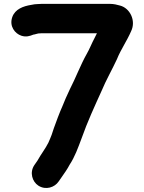

<svg xmlns="http://www.w3.org/2000/svg" viewBox="-20 -749 726 967"><path d="M190 -581.5H468.2C464.1 -573.6 460 -565.4 456.8 -558.6C442.6 -532.4 430.4 -500.4 416.2 -476.3C387.6 -426.3 358.9 -351.4 332.9 -301.8C332.9 -301.7 332.7 -301.4 332.6 -301.2L310.6 -253.2C304.2 -239.1 299.6 -224.9 293.7 -212.4C283.8 -191.5 258.3 -124.5 251.1 -103L240.2 -70.1C234.5 -54.5 230.6 -46.8 223.6 -30.2C207.5 1.7 188.9 23.7 168.4 60.4L152.7 83C128 120 142.6 166.3 173.2 186C210.7 210.1 255.6 194.6 275.3 165L291.3 142.1C303.5 124.6 319.8 101.9 330.8 80.3C356.7 41.3 373.1 -4.7 390.7 -51.7C420.9 -137.1 455.4 -211.2 491.5 -291C513.4 -344.1 546.2 -401.3 569.4 -451.8C569.4 -451.9 569.5 -452.2 569.6 -452.4C588.2 -498.9 619.3 -543 640.3 -591.7C666.4 -645.4 634.1 -708.6 584.2 -721.1C570.8 -724.9 553.4 -729.5 534 -729.5H190C182.5 -729.5 176.3 -729.2 169.3 -728.5C160.3 -728.4 149.4 -727.2 136.6 -724.3C97.6 -718.1 55.8 -703.3 41.7 -662.6C25.8 -616.8 55.3 -579.7 87.6 -569.1C111.3 -561.4 130 -567.2 147.9 -574.6C156.9 -575.5 169.4 -580.5 173 -580.5C178.4 -580.5 183.8 -581.5 190 -581.5Z"/></svg>

Font: Smoothie
Style: SeBd
Weight: 600
Foundry: Cannot Into Space Fonts
Version: Version 0.8